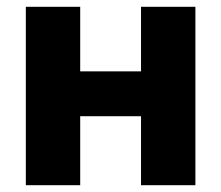

<svg xmlns="http://www.w3.org/2000/svg" viewBox="-20 -545 651 565"><path d="M56 0H216V-203H395V0H555V-525H395V-335H216V-525H56Z"/></svg>

Font: FIGSv2-sans-serif ExtraBold
Style: Regular
Weight: 800
Designer: Matt McInerney, Pablo Impallari, Rodrigo Fuenzalida,Mirko Velimirovic
Foundry: Matt McInerney, Pablo Impallari, Rodrigo Fuenzalida
Version: Version 4.021;hotconv 1.0.109;makeotfexe 2.5.65596